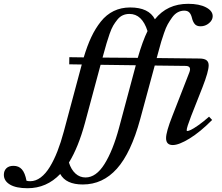

<svg xmlns="http://www.w3.org/2000/svg" viewBox="-293 -745 1157 1001"><path d="M138.7 216.8Q50.8 216.8 21 162.1Q-49.8 236.3 -149.4 236.3Q-209 236.3 -241 217.3Q-272.9 198.2 -272.9 166.5Q-272.9 145.5 -260 132.6Q-247.1 119.6 -222.7 119.6Q-195.3 119.6 -179 137.9Q-162.6 156.2 -154.8 197.3Q-147 199.7 -135.3 199.7Q-106.9 199.7 -80.8 180.2Q-54.7 160.6 -33 124.8Q-11.2 88.9 6.6 43.2Q24.4 -2.4 39.6 -59.1L133.3 -408.7L67.9 -409.7L68.4 -446.8L143.6 -445.8Q161.6 -506.3 182.9 -551.5Q204.1 -596.7 232.9 -632.8Q261.7 -668.9 300 -687.5Q338.4 -706.1 385.7 -706.1Q482.9 -706.1 514.6 -644.5Q578.6 -725.1 688 -725.1Q745.6 -725.1 780.8 -706.8Q815.9 -688.5 815.9 -660.6Q815.9 -640.1 796.6 -624Q777.3 -607.9 752.4 -607.9Q731.4 -607.9 721.7 -620.4Q711.9 -632.8 707.5 -652.3Q703.1 -670.4 694.1 -679.9Q685.1 -689.5 667.5 -689.5Q649.4 -689.5 633.3 -680.7Q617.2 -671.9 604.2 -653.8Q591.3 -635.7 581.5 -618.4Q571.8 -601.1 562.3 -573Q552.7 -544.9 547.6 -528.1Q542.5 -511.2 535.2 -483.4L523.9 -442.4L747.6 -439.9Q772.9 -439.5 783.9 -430.7Q794.9 -421.9 794.9 -404.3Q794.9 -372.6 762.7 -290L703.6 -140.1Q680.2 -79.6 680.2 -65.9Q680.2 -62 683.6 -62Q689.5 -62 702.1 -67.9Q714.8 -73.7 740.5 -91.6Q766.1 -109.4 796.9 -136.7L813 -119.6Q750 -56.2 694.8 -22.5Q639.6 11.2 607.9 11.2Q572.8 11.2 572.8 -24.9Q572.8 -57.6 605.5 -140.1L693.8 -366.7Q707.5 -400.9 674.8 -401.4L513.7 -403.3L438 -124Q390.1 52.2 316.4 134.5Q242.7 216.8 138.7 216.8ZM247.1 -464.4 241.7 -444.8 425.3 -443.4Q450.2 -530.3 476.1 -583Q447.8 -672.4 381.8 -672.4Q363.3 -672.4 347.7 -665.5Q332 -658.7 319.3 -643.1Q306.6 -627.4 297.4 -611.8Q288.1 -596.2 278.3 -568.1Q268.6 -540 262.7 -519.8Q256.8 -499.5 247.1 -464.4ZM149.9 -104Q115.2 23.4 66.4 102.5Q78.1 139.6 100.6 159.9Q123 180.2 152.8 180.2Q208 180.2 252 109.9Q295.9 39.6 327.6 -78.6L415 -404.8L231.4 -407.2Z"/></svg>

Font: Elstob 10pt SemiBold
Style: Italic
Weight: 600
Italic angle: -20°
Designer: Peter S. Baker
Version: Version 1.015